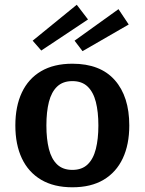

<svg xmlns="http://www.w3.org/2000/svg" viewBox="-20 -774 610 807"><path d="M284.3 13.2Q206.4 13.2 152.8 -18.5Q99.3 -50.3 71.9 -108.4Q44.5 -166.5 44.5 -246.6Q44.5 -327.1 71.9 -385.2Q99.3 -443.4 152.8 -474.8Q206.4 -506.2 284.3 -506.2Q401.5 -506.2 462.4 -437.3Q523.4 -368.4 523.4 -246.6Q523.4 -166.5 496 -108.2Q468.5 -49.9 415.5 -18.4Q362.5 13.2 284.3 13.2ZM284.3 -59.9Q324.3 -59.9 348.3 -82.9Q372.3 -105.9 382.9 -148Q393.5 -190 393.5 -246.6Q393.5 -303.6 382.9 -345.4Q372.3 -387.1 348.3 -410.1Q324.3 -433.1 284.3 -433.1Q244.3 -433.1 220.3 -410.3Q196.3 -387.5 185.6 -345.7Q175 -304 175 -246.6Q175 -189.6 185.6 -147.6Q196.3 -105.5 220.3 -82.7Q244.3 -59.9 284.3 -59.9ZM153.5 -561.6 117.3 -603 302.6 -754 349.9 -692.2ZM326.9 -559 293.4 -603 478 -735.5 521 -671Z"/></svg>

Font: Andada Pro
Style: Regular
Weight: 400
Designer: Carolina Giovagnoli
Foundry: Huerta Tipografica
Version: Version 3.003